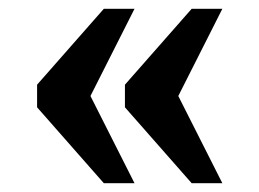

<svg xmlns="http://www.w3.org/2000/svg" viewBox="-20 -490 594 440"><path d="M419.3 -70.1 266.3 -244.1V-295.9L419.3 -469.9H489.6L388.6 -270L489.6 -70.1ZM218 -70.1 65 -244.1V-295.9L218 -469.9H288.3L187.3 -270L288.3 -70.1Z"/></svg>

Font: Noto Serif Lao
Style: Regular
Weight: 400
Designer: Monotype Design Team
Foundry: Monotype Imaging Inc.
Version: Version 2.003